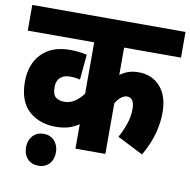

<svg xmlns="http://www.w3.org/2000/svg" viewBox="-81 -702 884 891"><g transform="rotate(10 361.0 -257.0)"><path d="M722 -501H454V-372Q473 -386 494 -393Q515 -400 541 -400Q604 -400 643 -356.5Q682 -313 682 -234Q682 -185 668 -134Q654 -83 622 -27L500 -89Q518 -121 530 -156Q542 -191 542 -226Q542 -255 532.5 -267.5Q523 -280 508 -280Q493 -280 479 -268.5Q465 -257 454 -239V0H313V-115Q289 -99 263.5 -91.5Q238 -84 204 -84Q127 -84 77.5 -129Q28 -174 28 -266Q28 -348 75.5 -397.5Q123 -447 210 -447Q253 -447 289 -438L278 -319Q257 -325 230 -325Q201 -325 184.5 -309.5Q168 -294 168 -265Q168 -228 184.5 -216.5Q201 -205 222 -205Q251 -205 273 -220Q295 -235 313 -259V-501H0V-622H722ZM86 33Q86 1 105 -20.5Q124 -42 157 -42Q189 -42 208 -20.5Q227 1 227 33Q227 66 208 87Q189 108 157 108Q124 108 105 87Q86 66 86 33Z"/></g></svg>

Font: Noto Sans Devanagari Condensed ExtraBold
Style: Regular
Weight: 800
Width: 3
Designer: Jelle Bosma - Monotype Design Team
Foundry: Monotype Imaging Inc.
Version: Version 2.004; ttfautohint (v1.8.4.7-5d5b)